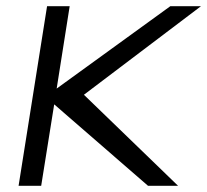

<svg xmlns="http://www.w3.org/2000/svg" viewBox="-20 -600 669 620"><path d="M40 0H113L155 -263L458 0H555L251 -294L629 -580H530L163 -314L205 -580H132Z"/></svg>

Font: Charger Sport
Style: DfExtObl
Weight: 400
Designer: Jasper
Foundry: Cannot Into Space Fonts
Version: Version 1.1